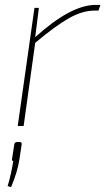

<svg xmlns="http://www.w3.org/2000/svg" viewBox="-20 -512 428 780"><path d="M388 -492 380 -469H364Q315 -469 260 -438Q205 -407 123 -338L76 0H52L120 -480H138L123 -361Q268 -492 368 -492ZM50 65H61Q69 65 68 75L59 135Q51 187 25 248L11 244Q25 198 34 142Q27 142 29 133L38 75Q39 65 50 65Z"/></svg>

Font: Exo 2.0 Thin
Style: Italic
Weight: 250
Italic angle: -8°
Designer: Natanael Gama
Version: Version 1.001;PS 001.001;hotconv 1.0.70;makeotf.lib2.5.58329